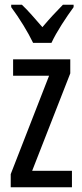

<svg xmlns="http://www.w3.org/2000/svg" viewBox="-20 -879 343 806"><path d="M119 -699H196C217 -745 259 -808 289 -849V-859H244C210 -824 192 -805 158 -765C128 -799 97 -836 72 -859H27V-849C62 -802 98 -743 119 -699ZM282 -93V-162H115L275 -571V-630H35V-561H186L25 -148V-93Z"/></svg>

Font: Noto Sans Kannada UI ExtraCondensed
Style: Regular
Weight: 400
Width: 2
Designer: Jelle Bosma - Monotype Design Team
Foundry: Monotype Imaging Inc.
Version: Version 2.005